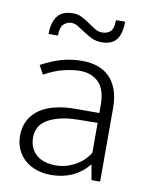

<svg xmlns="http://www.w3.org/2000/svg" viewBox="-78 -723 615 789"><g transform="rotate(10 229.5 -328.5)"><path d="M65 -429Q112 -454 151.5 -465Q191 -476 236 -476Q268 -476 296.5 -467Q325 -458 346.5 -438Q368 -418 380.5 -385.5Q393 -353 393 -306V0H357L346 -62H344Q315 -27 276 -9.5Q237 8 189 8Q156 8 128 -1.5Q100 -11 79.5 -29Q59 -47 47.5 -72.5Q36 -98 36 -129Q36 -166 51 -194Q66 -222 93 -240.5Q120 -259 157.5 -268Q195 -277 241 -277H341V-308Q341 -376 311 -405Q281 -434 233 -434Q204 -434 166 -425Q128 -416 85 -392ZM341 -236 258 -235Q213 -234 181 -225.5Q149 -217 128.5 -203.5Q108 -190 99 -171.5Q90 -153 90 -132Q90 -106 99 -87.5Q108 -69 123 -57Q138 -45 158.5 -39.5Q179 -34 202 -34Q220 -34 239 -38.5Q258 -43 276.5 -52.5Q295 -62 312 -76.5Q329 -91 341 -112ZM79 -561Q79 -609 99 -635.5Q119 -662 164 -662Q185 -662 202 -653Q219 -644 234 -633.5Q249 -623 263.5 -614Q278 -605 294 -605Q316 -605 329 -617.5Q342 -630 342 -665H380Q380 -614 360.5 -589.5Q341 -565 299 -565Q276 -565 257.5 -574Q239 -583 223 -593.5Q207 -604 193 -613Q179 -622 165 -622Q146 -622 132 -609Q118 -596 118 -561Z"/></g></svg>

Font: Mukta Malar ExtraLight
Style: Regular
Weight: 275
Designer: Aadarsh Rajan, Girish Dalvi, Yashodeep Gholap
Foundry: Ek Type
Version: Version 2.538;PS 1.000;hotconv 16.6.51;makeotf.lib2.5.65220;